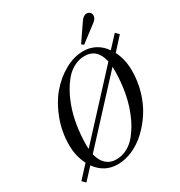

<svg xmlns="http://www.w3.org/2000/svg" viewBox="-215 -1078 1166 1244"><g transform="rotate(-30 368.0 -456.0)"><path d="M67.9 18.1 43.9 -5.9 127 -96.2Q91.8 -163.6 91.8 -248Q91.8 -344.7 125.5 -435.1Q159.2 -525.4 213.1 -589.4Q267.1 -653.3 336.2 -691.7Q405.3 -730 474.1 -730Q523.4 -730 564.5 -707.8Q605.5 -685.5 632.8 -645L711.9 -730L735.8 -706.1L651.9 -613.8Q686 -548.3 686 -461.9Q686 -384.8 664.3 -310.5Q642.6 -236.3 604.7 -178Q566.9 -119.6 518.8 -75Q470.7 -30.3 414.8 -6.1Q358.9 18.1 304.2 18.1Q205.1 18.1 145 -65.9ZM588.9 -546.9 194.8 -120.1Q207 -68.4 237.1 -41.3Q267.1 -14.2 312 -14.2Q348.6 -14.2 381.8 -29.3Q415 -44.4 439.2 -67.9Q463.4 -91.3 484.9 -123.8Q506.3 -156.2 520.3 -185.8Q534.2 -215.3 545.9 -248Q588.4 -366.2 589.8 -520Q589.8 -541 588.9 -546.9ZM188 -191.9Q188 -168.9 189 -163.1L583 -589.8Q560.1 -698.2 465.8 -698.2Q429.7 -698.2 396.7 -683.1Q363.8 -668 339.6 -644.8Q315.4 -621.6 293.7 -588.9Q272 -556.2 258.1 -526.6Q244.1 -497.1 231.9 -463.9Q189.5 -345.7 188 -191.9ZM501 -762.2 485.8 -774.9 569.8 -897.9Q591.8 -930.2 613.8 -930.2Q629.4 -930.2 639.2 -920.9Q648.9 -911.6 648.9 -897Q648.9 -874 623 -855Z"/></g></svg>

Font: Flanker Steampunk
Style: Italic
Weight: 400
Italic angle: -12°
Designer: Alexey Kryukov, Leonardo Di Lena
Foundry: Alexey Kryukov, Leonardo Di Lena
Version: 1.210